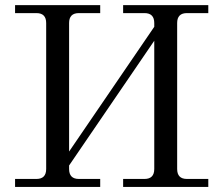

<svg xmlns="http://www.w3.org/2000/svg" viewBox="-20 -733 856 753"><path d="M39.1 0V-31.2H123Q161.1 -31.2 161.1 -70.3V-642.6Q161.1 -681.6 123 -681.6H39.1V-712.9H373V-681.6H289.1Q251 -681.6 251 -642.6V-138.7L585 -627.9V-642.6Q585 -681.6 546.9 -681.6H462.9V-712.9H796.9V-681.6H712.9Q674.8 -681.6 674.8 -642.6V-70.3Q674.8 -31.2 712.9 -31.2H796.9V0H462.9V-31.2H546.9Q585 -31.2 585 -70.3V-573.2L251 -84V-70.3Q251 -31.2 289.1 -31.2H373V0Z"/></svg>

Font: Theano Modern
Style: Regular
Weight: 400
Designer: Alexey Kryukov
Version: Version 2.00